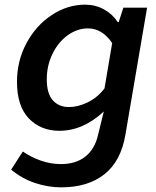

<svg xmlns="http://www.w3.org/2000/svg" viewBox="-20 -574 672 825"><path d="M28 155 78 77Q114 102 156.5 116.5Q199 131 242 131Q306 131 346.5 99Q387 67 401 7L426 -95Q337 -12 235 -12Q155 -12 104 -65Q53 -118 53 -222Q53 -313 94 -389Q135 -465 202.5 -509.5Q270 -554 346 -554Q390 -554 427 -533.5Q464 -513 486 -479H490L510 -541H612L519 4Q500 118 429 174.5Q358 231 243 231Q187 231 131 212.5Q75 194 28 155ZM429 -194 462 -389Q419 -452 358 -452Q312 -452 271 -422.5Q230 -393 205.5 -342.5Q181 -292 181 -233Q181 -172 207 -143Q233 -114 276 -114Q315 -114 356.5 -134Q398 -154 429 -194Z"/></svg>

Font: Nebula Sans Semibold
Style: Regular
Weight: 600
Italic angle: -9°
Designer: Paul D. Hunt for Adobe (as Source Sans)
Foundry: Nebula Entertainment & Broadcasting LLC
Version: Version 1.010